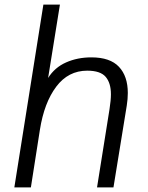

<svg xmlns="http://www.w3.org/2000/svg" viewBox="-20 -810 640 830"><path d="M167.5 -790H239L188 -473Q216.5 -518.5 265.8 -540.2Q315 -562 375 -562Q456 -562 494.2 -521.2Q532.5 -480.5 532.5 -408Q532.5 -382 528 -353.5L470.5 0H399.5L453.5 -338.5Q459.5 -377 459.5 -402.5Q459.5 -451 436.8 -477.8Q414 -504.5 357 -504.5Q275 -504.5 223 -435.2Q171 -366 152.5 -249L113.5 0H42Z"/></svg>

Font: JuliaMono Light
Style: Italic
Weight: 300
Italic angle: -9°
Monospace: yes
Designer: cormullion
Foundry: corm
Version: Version 0.054; ttfautohint (v1.8.4)